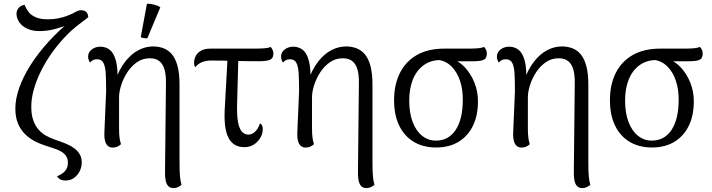

<svg xmlns="http://www.w3.org/2000/svg" viewBox="-20 -766 3758 1014"><path d="M325.5 187.5Q294.5 187.5 281.8 164.8Q294.4 159.6 307.4 151.2Q320.4 142.8 329.5 128.8Q338.6 114.7 338.6 93.9Q338.6 70.6 327.5 55.8Q316.3 40.9 298 31.5Q279.6 22 256.3 15L217.5 2.2Q191.8 -5.9 164.5 -19.8Q137.2 -33.7 113.7 -56.2Q90.1 -78.8 75.6 -112.2Q61.1 -145.6 61.1 -193.4Q61.1 -243.3 81.3 -301.4Q101.6 -359.5 141 -421.9Q180.3 -484.3 238.1 -547.6Q295.9 -610.9 371.1 -671.2L362.2 -644.7Q324.7 -628 278.8 -614.9Q232.9 -601.8 188.9 -601.8Q151.2 -601.8 124.1 -614.4Q96.9 -627 82.1 -648.1Q67.2 -669.2 67.2 -694.5Q67.2 -711.5 79.5 -725.1Q91.7 -738.6 109.8 -740.2Q117.7 -719.9 131 -702.7Q144.3 -685.5 169 -674.8Q193.7 -664 233 -664Q261.2 -664 286.9 -669Q312.5 -674 335.3 -682.6Q363.4 -693.4 378.6 -702.7Q393.8 -711.9 408.9 -711.9Q428 -711.9 436.7 -701.6Q445.5 -691.3 446 -675L396.9 -637.2Q357.4 -607.5 320.3 -567.8Q283.2 -528.2 251.4 -483Q219.7 -437.8 195.9 -389.7Q172.1 -341.5 158.7 -294Q145.2 -246.5 145.2 -202.1Q145.2 -159 156.2 -129.3Q167.2 -99.7 184.9 -80.1Q202.6 -60.5 224.4 -48.8Q246.2 -37.1 267.8 -29.4L299.8 -18Q317.2 -12.2 336.5 -3.5Q355.8 5.1 373.2 18Q390.5 31 401.1 48.9Q411.7 66.8 411.7 91.2Q411.7 116.6 400.6 138.6Q389.5 160.5 370.3 174Q351.2 187.5 325.5 187.5Z M896.5 227.2Q877.3 227.2 867.5 215.7Q857.7 204.1 854.3 184.5Q851 164.8 851.5 140.9L856.5 -328.3Q857 -370.8 848.7 -399.4Q840.5 -428 821.7 -443.1Q802.9 -458.2 771.1 -458.2Q732.9 -458.2 702.8 -437Q672.7 -415.8 651.7 -383.2Q630.8 -350.6 619.8 -315.5Q608.8 -280.5 608.8 -253.2V-88.3Q608.8 -57.3 611.5 -38Q614.2 -18.8 619.1 -4.4Q611.5 2.4 600.8 7.9Q590.1 13.4 575.3 13.4Q551.2 13.4 540.3 -7.3Q529.4 -28 531.2 -65.9L540.5 -284Q540.5 -338 538.5 -375.8Q536.5 -413.6 526.6 -433.3Q516.8 -453.1 492.6 -453.1Q479.5 -453.1 470.5 -448.2Q461.5 -443.2 455.7 -435.5Q451.2 -441.4 448.3 -449.8Q445.3 -458.3 445.3 -466.6Q445.3 -490 464.5 -504.7Q483.7 -519.4 510.3 -519.4Q538.6 -519.4 560 -502.7Q581.4 -485.9 592.5 -444Q603.5 -402 600.3 -325.9L585.5 -331.5Q608.2 -398.2 640.9 -440.2Q673.7 -482.1 711.7 -501.4Q749.6 -520.8 788.2 -520.8Q815.5 -520.8 840.7 -512.2Q865.8 -503.7 885.7 -481.8Q905.5 -459.8 916.8 -420.2Q928.1 -380.6 928.1 -318.5V78.8Q928.1 101.2 928.6 126.5Q929.1 151.8 931.5 173.9Q934 196 938.8 209.5Q934.2 214.7 922.3 221Q910.4 227.2 896.5 227.2ZM758 -563.5Q750.3 -563.4 739.3 -564.8Q728.2 -566.3 723.5 -570.3L756 -746.3Q774.4 -746.7 794.7 -741.4Q814.9 -736.2 826.6 -727.3Z M1270.5 11.2Q1211.4 11.2 1185.6 -40.1Q1159.8 -91.5 1167.8 -205.6L1182.5 -473.6H1239.2L1232.4 -226.8Q1230 -161.8 1236.6 -124.2Q1243.2 -86.6 1257.4 -70.8Q1271.6 -55.1 1291.8 -55.1Q1311.2 -55.1 1327.3 -70.6Q1343.5 -86.1 1352.8 -114.1Q1361.3 -110.6 1364.5 -102.7Q1367.7 -94.8 1367.7 -84.1Q1367.7 -60.2 1355 -38.3Q1342.4 -16.5 1320.7 -2.6Q1298.9 11.2 1270.5 11.2ZM1010.6 -411.1Q1005 -420.4 1005 -433.4Q1005 -453.2 1014 -470.7Q1022.9 -488.1 1042.5 -498.7Q1062.1 -509.2 1092.2 -509.2H1318Q1357 -509.2 1377.5 -511Q1398 -512.7 1408.9 -518.2Q1414.2 -513.9 1419 -503.9Q1423.9 -493.9 1423.9 -483.7Q1423.9 -457.7 1405.8 -450.2Q1387.6 -442.6 1344.5 -442.6Q1275.2 -442.6 1214.1 -444.5Q1152.9 -446.3 1095.6 -446.3Q1069.2 -446.3 1048.5 -438.5Q1027.8 -430.8 1010.6 -411.1Z M1915.5 227.2Q1896.3 227.2 1886.5 215.7Q1876.7 204.1 1873.3 184.5Q1870 164.8 1870.5 140.9L1875.5 -328.3Q1876 -370.8 1867.7 -399.4Q1859.5 -428 1840.7 -443.1Q1821.9 -458.2 1790.1 -458.2Q1751.9 -458.2 1721.8 -437Q1691.7 -415.8 1670.7 -383.2Q1649.8 -350.6 1638.8 -315.5Q1627.8 -280.5 1627.8 -253.2V-88.3Q1627.8 -57.3 1630.5 -38Q1633.2 -18.8 1638.1 -4.4Q1630.5 2.4 1619.8 7.9Q1609.1 13.4 1594.3 13.4Q1570.2 13.4 1559.3 -7.3Q1548.4 -28 1550.2 -65.9L1559.5 -284Q1559.5 -338 1557.5 -375.8Q1555.5 -413.6 1545.6 -433.3Q1535.8 -453.1 1511.6 -453.1Q1498.5 -453.1 1489.5 -448.2Q1480.5 -443.2 1474.7 -435.5Q1470.2 -441.4 1467.3 -449.8Q1464.3 -458.3 1464.3 -466.6Q1464.3 -490 1483.5 -504.7Q1502.7 -519.4 1529.3 -519.4Q1557.6 -519.4 1579 -502.7Q1600.4 -485.9 1611.5 -444Q1622.5 -402 1619.3 -325.9L1604.5 -331.5Q1627.2 -398.2 1659.9 -440.2Q1692.7 -482.1 1730.7 -501.4Q1768.6 -520.8 1807.2 -520.8Q1834.5 -520.8 1859.7 -512.2Q1884.8 -503.7 1904.7 -481.8Q1924.5 -459.8 1935.8 -420.2Q1947.1 -380.6 1947.1 -318.5V78.8Q1947.1 101.2 1947.6 126.5Q1948.1 151.8 1950.5 173.9Q1953 196 1957.8 209.5Q1953.2 214.7 1941.3 221Q1929.4 227.2 1915.5 227.2Z M2282.8 12.9Q2216.5 12.9 2166.7 -16.1Q2116.8 -45.2 2089 -101.2Q2061.2 -157.3 2061.2 -237.3Q2061.2 -318.8 2091.7 -380.1Q2122.2 -441.3 2181.3 -475.3Q2240.5 -509.2 2326.8 -509.2H2449.9Q2486.6 -509.2 2506.2 -511.2Q2525.8 -513.2 2536.2 -518.2Q2541.5 -513.5 2546.3 -504.4Q2551.2 -495.3 2551.2 -483.7Q2551.2 -457.7 2534.7 -450.2Q2518.2 -442.6 2481.1 -442.6L2361.3 -442.1L2307.3 -448.9Q2255 -448.9 2217.5 -421.7Q2180 -394.5 2160.6 -346.5Q2141.2 -298.5 2141.2 -235.1Q2141.2 -168.9 2159.5 -121.4Q2177.8 -73.9 2209.7 -48.7Q2241.5 -23.4 2282.2 -23.4Q2348.8 -23.4 2386.3 -79.5Q2423.7 -135.6 2424.2 -236.6Q2424.8 -294.5 2409.1 -340.4Q2393.4 -386.4 2364 -415.5Q2334.7 -444.7 2292.9 -449.8L2353.7 -457.5Q2397.5 -448.5 2431.5 -414Q2465.5 -379.5 2485.2 -330.7Q2504.8 -282 2504.2 -229.2Q2504.2 -157.1 2478.1 -102.6Q2452 -48.1 2402.5 -17.6Q2353 12.9 2282.8 12.9Z M3055.5 227.2Q3036.3 227.2 3026.5 215.7Q3016.7 204.1 3013.3 184.5Q3010 164.8 3010.5 140.9L3015.5 -328.3Q3016 -370.8 3007.7 -399.4Q2999.5 -428 2980.7 -443.1Q2961.9 -458.2 2930.1 -458.2Q2891.9 -458.2 2861.8 -437Q2831.7 -415.8 2810.7 -383.2Q2789.8 -350.6 2778.8 -315.5Q2767.8 -280.5 2767.8 -253.2V-88.3Q2767.8 -57.3 2770.5 -38Q2773.2 -18.8 2778.1 -4.4Q2770.5 2.4 2759.8 7.9Q2749.1 13.4 2734.3 13.4Q2710.2 13.4 2699.3 -7.3Q2688.4 -28 2690.2 -65.9L2699.5 -284Q2699.5 -338 2697.5 -375.8Q2695.5 -413.6 2685.6 -433.3Q2675.8 -453.1 2651.6 -453.1Q2638.5 -453.1 2629.5 -448.2Q2620.5 -443.2 2614.7 -435.5Q2610.2 -441.4 2607.3 -449.8Q2604.3 -458.3 2604.3 -466.6Q2604.3 -490 2623.5 -504.7Q2642.7 -519.4 2669.3 -519.4Q2697.6 -519.4 2719 -502.7Q2740.4 -485.9 2751.5 -444Q2762.5 -402 2759.3 -325.9L2744.5 -331.5Q2767.2 -398.2 2799.9 -440.2Q2832.7 -482.1 2870.7 -501.4Q2908.6 -520.8 2947.2 -520.8Q2974.5 -520.8 2999.7 -512.2Q3024.8 -503.7 3044.7 -481.8Q3064.5 -459.8 3075.8 -420.2Q3087.1 -380.6 3087.1 -318.5V78.8Q3087.1 101.2 3087.6 126.5Q3088.1 151.8 3090.5 173.9Q3093 196 3097.8 209.5Q3093.2 214.7 3081.3 221Q3069.4 227.2 3055.5 227.2Z M3422.8 12.9Q3356.5 12.9 3306.7 -16.1Q3256.8 -45.2 3229 -101.2Q3201.2 -157.3 3201.2 -237.3Q3201.2 -318.8 3231.7 -380.1Q3262.2 -441.3 3321.3 -475.3Q3380.5 -509.2 3466.8 -509.2H3589.9Q3626.6 -509.2 3646.2 -511.2Q3665.8 -513.2 3676.2 -518.2Q3681.5 -513.5 3686.3 -504.4Q3691.2 -495.3 3691.2 -483.7Q3691.2 -457.7 3674.7 -450.2Q3658.2 -442.6 3621.1 -442.6L3501.3 -442.1L3447.3 -448.9Q3395 -448.9 3357.5 -421.7Q3320 -394.5 3300.6 -346.5Q3281.2 -298.5 3281.2 -235.1Q3281.2 -168.9 3299.5 -121.4Q3317.8 -73.9 3349.7 -48.7Q3381.5 -23.4 3422.2 -23.4Q3488.8 -23.4 3526.3 -79.5Q3563.7 -135.6 3564.2 -236.6Q3564.8 -294.5 3549.1 -340.4Q3533.4 -386.4 3504 -415.5Q3474.7 -444.7 3432.9 -449.8L3493.7 -457.5Q3537.5 -448.5 3571.5 -414Q3605.5 -379.5 3625.2 -330.7Q3644.8 -282 3644.2 -229.2Q3644.2 -157.1 3618.1 -102.6Q3592 -48.1 3542.5 -17.6Q3493 12.9 3422.8 12.9Z"/></svg>

Font: Arima Thin
Style: Regular
Weight: 100
Designer: Joana Correia and Natanael Gama
Foundry: NDISCOVER
Version: Version 1.101;gftools[0.9.23]